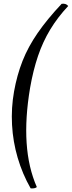

<svg xmlns="http://www.w3.org/2000/svg" viewBox="-20 -762 394 1053"><path d="M318 -741Q329 -743 338.5 -740Q348 -737 354 -729Q296 -667 255.5 -600Q215 -533 188.5 -455Q162 -377 145 -280Q117 -114 126 21.5Q135 157 182 264Q176 269 167.5 270.5Q159 272 148 271Q103 192 77 103.5Q51 15 46 -77.5Q41 -170 57 -260Q73 -350 103.5 -427.5Q134 -505 186.5 -581Q239 -657 318 -741Z"/></svg>

Font: Vollkorn
Style: Italic
Weight: 400
Italic angle: -11°
Designer: Friedrich Althausen
Foundry: Friedrich Althausen
Version: Version 5.001